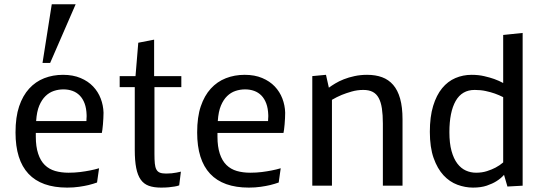

<svg xmlns="http://www.w3.org/2000/svg" viewBox="-20 -853 2497 882"><path d="M271.5 -442.4Q248.5 -442.4 227.3 -435.3Q206.1 -428.2 189 -411.6Q171.9 -395 160.4 -367.9Q148.9 -340.8 146 -296.9H377Q377 -304.7 377.4 -309.1Q377.9 -313 377.9 -316.9Q377.9 -320.8 377.9 -324.2Q377 -355.5 368.7 -377.7Q360.4 -399.9 346.2 -414.3Q332 -428.7 313 -435.5Q293.9 -442.4 271.5 -442.4ZM425.8 -14.6Q408.2 -8.3 386.7 -2.9Q368.2 1.5 343.3 5.1Q318.4 8.8 288.6 8.8Q170.4 8.8 110.8 -54.7Q51.3 -118.2 51.3 -244.6Q51.3 -315.4 67.9 -364.5Q84.5 -413.6 113.8 -445.8Q143.1 -478 183.1 -493.7Q223.1 -509.3 269.5 -509.3Q315.4 -509.3 350.1 -494.6Q384.8 -480 407.7 -455.8Q430.7 -431.6 442.6 -400.4Q454.6 -369.1 455.6 -335.4Q455.6 -325.2 454.8 -309.8Q454.1 -294.4 452.9 -281.5Q451.7 -268.6 450.4 -257.8Q449.2 -247.1 447.8 -242.2H144.5V-224.6Q144.5 -179.7 155.3 -147Q166 -114.3 185.8 -95Q205.6 -75.7 233.4 -67.6Q261.2 -59.6 294.9 -59.6Q322.8 -59.6 347.9 -62.7Q373 -65.9 392.6 -69.8Q415.5 -74.2 435.1 -80.1ZM217.8 -833.5H327.6L210.4 -564H175.3Z M719.7 8.8Q686.5 8.8 663.6 0.5Q640.6 -7.8 626.5 -27.8Q612.3 -47.9 605.7 -81.3Q599.1 -114.7 599.1 -164.6V-452.6H529.8V-503.4H602.5L615.2 -656.7L688 -670.9V-503.4H813V-452.6H689.5V-145.5Q689.5 -119.1 691.2 -101.8Q692.9 -84.5 698.5 -74.2Q704.1 -64 714.6 -59.8Q725.1 -55.7 743.2 -55.7Q756.3 -55.7 768.6 -56.9Q780.8 -58.1 790.5 -60.1Q801.8 -62 811 -64.5L803.2 -1.5Q794.4 2 781.7 3.9Q771 5.9 755.6 7.3Q740.2 8.8 719.7 8.8Z M1106 -442.4Q1083 -442.4 1061.8 -435.3Q1040.5 -428.2 1023.4 -411.6Q1006.3 -395 994.9 -367.9Q983.4 -340.8 980.5 -296.9H1211.4Q1211.4 -304.7 1211.9 -309.1Q1212.4 -313 1212.4 -316.9Q1212.4 -320.8 1212.4 -324.2Q1211.4 -355.5 1203.1 -377.7Q1194.8 -399.9 1180.7 -414.3Q1166.5 -428.7 1147.5 -435.5Q1128.4 -442.4 1106 -442.4ZM1260.3 -14.6Q1242.7 -8.3 1221.2 -2.9Q1202.6 1.5 1177.7 5.1Q1152.8 8.8 1123 8.8Q1004.9 8.8 945.3 -54.7Q885.7 -118.2 885.7 -244.6Q885.7 -315.4 902.3 -364.5Q918.9 -413.6 948.2 -445.8Q977.5 -478 1017.6 -493.7Q1057.6 -509.3 1104 -509.3Q1149.9 -509.3 1184.6 -494.6Q1219.2 -480 1242.2 -455.8Q1265.1 -431.6 1277.1 -400.4Q1289.1 -369.1 1290 -335.4Q1290 -325.2 1289.3 -309.8Q1288.6 -294.4 1287.4 -281.5Q1286.1 -268.6 1284.9 -257.8Q1283.7 -247.1 1282.2 -242.2H979V-224.6Q979 -179.7 989.7 -147Q1000.5 -114.3 1020.3 -95Q1040 -75.7 1067.9 -67.6Q1095.7 -59.6 1129.4 -59.6Q1157.2 -59.6 1182.4 -62.7Q1207.5 -65.9 1227.1 -69.8Q1250 -74.2 1269.5 -80.1Z M1414.6 -503.4 1477.5 -509.3 1490.7 -450.2Q1502.4 -459 1519.8 -469.5Q1537.1 -480 1559.3 -488.8Q1581.5 -497.6 1608.6 -503.4Q1635.7 -509.3 1666.5 -509.3Q1705.1 -509.3 1735.1 -498.3Q1765.1 -487.3 1786.1 -463.1Q1807.1 -439 1818.1 -399.9Q1829.1 -360.8 1829.1 -304.7V0H1738.8V-285.2Q1738.8 -325.2 1734.4 -354.5Q1730 -383.8 1719.7 -402.8Q1709.5 -421.9 1692.1 -430.9Q1674.8 -439.9 1648.9 -439.9Q1621.6 -439.9 1595.9 -432.6Q1570.3 -425.3 1549.8 -417Q1526.4 -407.2 1504.9 -394.5V0H1414.6Z M2152.8 8.8Q2116.7 8.8 2081.1 -4.4Q2045.4 -17.6 2017.3 -47.9Q1989.3 -78.1 1971.9 -127.2Q1954.6 -176.3 1954.6 -247.6Q1954.6 -316.4 1969.7 -366.2Q1984.9 -416 2011 -447.8Q2037.1 -479.5 2072 -494.4Q2106.9 -509.3 2146.5 -509.3Q2177.7 -509.3 2204.1 -503.2Q2230.5 -497.1 2250 -490.2Q2272.9 -481.9 2291.5 -471.7V-692.4L2380.9 -701.7V0L2311 3.9L2295.4 -49.8Q2280.8 -33.2 2260.3 -20.5Q2242.7 -9.3 2216.1 -0.2Q2189.5 8.8 2152.8 8.8ZM2167 -59.6Q2194.3 -59.6 2217 -66.9Q2239.7 -74.2 2256.3 -83Q2275.9 -93.3 2291.5 -106.9V-406.7Q2273.4 -416 2252.9 -423.3Q2234.9 -429.7 2211.4 -434.8Q2188 -439.9 2160.6 -439.9Q2102.1 -439.9 2073.2 -389.2Q2044.4 -338.4 2044.4 -245.6Q2044.4 -194.8 2054.2 -159.4Q2064 -124 2080.8 -101.8Q2097.7 -79.6 2119.9 -69.6Q2142.1 -59.6 2167 -59.6Z"/></svg>

Font: Mako
Style: Regular
Weight: 400
Designer: vernon adams
Foundry: vernon adams
Version: Version 1.000